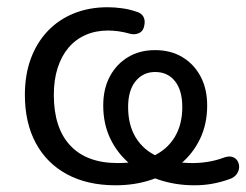

<svg xmlns="http://www.w3.org/2000/svg" viewBox="-20 -516 698 544"><path d="M307.5 9Q228 9 170.2 -22Q112.5 -53 81.5 -110.5Q50.5 -168 50.5 -247Q50.5 -304 67.2 -349.5Q84 -395 115 -427.8Q146 -460.5 189.2 -478Q232.5 -495.5 285 -495.5Q305 -495.5 326.2 -492.5Q347.5 -489.5 364.5 -483.5Q379.5 -480 385.8 -469.5Q392 -459 389 -444.5Q386.5 -428.5 375 -422.8Q363.5 -417 350 -420Q330.5 -425.5 314.8 -427.5Q299 -429.5 286 -429.5Q251 -429.5 222.2 -416.8Q193.5 -404 173.8 -380.5Q154 -357 143.2 -323.2Q132.5 -289.5 132.5 -247Q132.5 -153.5 179 -103.8Q225.5 -54 313.5 -54Q371 -54 412 -72.8Q453 -91.5 474.8 -127.2Q496.5 -163 496.5 -212.5Q496.5 -260 475.8 -286Q455 -312 419.5 -312Q385.5 -312 364.2 -286Q343 -260 343 -212.5Q343 -162 364.5 -126.5Q386 -91 426.8 -72.5Q467.5 -54 526 -54Q548 -54 570.5 -57.8Q593 -61.5 613 -69Q627.5 -74.5 637.8 -71.5Q648 -68.5 653 -60Q658 -51.5 657.5 -41.5Q657 -31.5 650.5 -22.5Q644 -13.5 631.5 -9Q607 0 582.2 4.5Q557.5 9 531 9Q477.5 9 430.2 -6.8Q383 -22.5 347.8 -52Q312.5 -81.5 292.5 -123.2Q272.5 -165 272.5 -217Q272.5 -264 291 -299Q309.5 -334 342.5 -354Q375.5 -374 419.5 -374Q464 -374 497 -354Q530 -334 548.5 -299Q567 -264 567 -217Q567 -165 547 -123Q527 -81 491.8 -51.8Q456.5 -22.5 409.2 -6.8Q362 9 307.5 9Z"/></svg>

Font: Nunito ExtraLight
Style: Regular
Weight: 200
Designer: Vernon Adams
Foundry: Vernon Adams
Version: Version 3.602;April 4, 2023;FontCreator 14.0.0.2856 64-bit